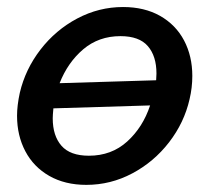

<svg xmlns="http://www.w3.org/2000/svg" viewBox="-20 -514 595 544"><path d="M28.3 -186Q28.3 -214.8 36.1 -251Q51.8 -317.9 94.7 -373.5Q137.7 -429.2 199 -461.7Q260.3 -494.1 328.6 -494.1Q389.2 -494.1 433.6 -469Q478 -443.8 501.5 -399.4Q524.9 -355 524.9 -298.8Q524.9 -265.6 517.1 -232.9Q502 -166.5 459 -110.8Q416 -55.2 354.7 -22.7Q293.5 9.8 224.6 9.8Q164.1 9.8 119.6 -15.6Q75.2 -41 51.8 -85.4Q28.3 -129.9 28.3 -186ZM422.4 -286.6Q423.3 -299.3 423.3 -305.7Q423.3 -355 398.9 -383.3Q374.5 -411.6 321.3 -411.6Q259.8 -411.6 215.8 -374.3Q171.9 -336.9 148.9 -278.3ZM405.3 -215.3 131.3 -207Q129.4 -187.5 129.4 -178.7Q129.4 -129.4 154.1 -101.1Q178.7 -72.8 231.9 -72.8Q295.9 -72.8 340.3 -113Q384.8 -153.3 405.3 -215.3Z"/></svg>

Font: Acari Sans Medium
Style: Italic
Weight: 500
Italic angle: -13°
Designer: Alfredo Marco Pradil and Stefan Peev
Foundry: Hanken Design Co.
Version: Version 1.045